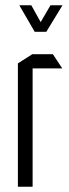

<svg xmlns="http://www.w3.org/2000/svg" viewBox="-20 -710 264 730"><path d="M48 0V-469L103 -504H104V0ZM104 -450V-504H181L216 -451V-450ZM112 -589 54 -689V-690H99L153 -593ZM113 -589 172 -690H217V-689L156 -589Z"/></svg>

Font: Foldit Thin Light
Style: Regular
Weight: 300
Version: Version 1.003